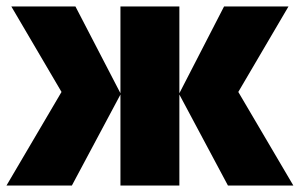

<svg xmlns="http://www.w3.org/2000/svg" viewBox="-23 -573 926 593"><path d="M868 -553 713 -289 883 0H681L531 -281V0H349V-281L199 0H-3L167 -289L12 -553H210L349 -285V-553H531V-285L669 -553Z"/></svg>

Font: Noto Sans Display SemiCondensed Black
Style: Regular
Weight: 900
Width: 4
Designer: Monotype Design Team
Foundry: Monotype Imaging Inc.
Version: Version 1.900